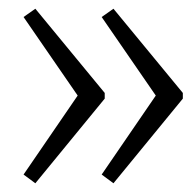

<svg xmlns="http://www.w3.org/2000/svg" viewBox="-20 -461 446 440"><path d="M240 -441 399 -248V-235L240 -41L213 -61L337 -242L213 -422ZM61 -441 220 -248V-235L61 -41L34 -61L158 -242L34 -422Z"/></svg>

Font: Piazzolla Light
Style: Regular
Weight: 300
Designer: Juan Pablo del Peral
Foundry: Huerta Tipografica
Version: Version 1.330